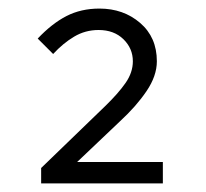

<svg xmlns="http://www.w3.org/2000/svg" viewBox="-20 -718 480 448"><path d="M76 -290V-326L225 -470Q256 -500 273 -524.5Q290 -549 290 -575Q290 -605 268 -626.5Q246 -648 210 -648Q179 -648 153 -632.5Q127 -617 104 -592L68 -628Q101 -663 135 -680.5Q169 -698 212 -698Q268 -698 307 -664.5Q346 -631 346 -575Q346 -541 322 -505.5Q298 -470 260 -435L160 -340H360V-290Z"/></svg>

Font: Radio Canada Light
Style: Regular
Weight: 300
Designer: Charles Daoud, Etienne Aubert Bonn, Alexandre Saumier Demers, Jacques Le Bailly
Foundry: Radio-Canada
Version: Version 2.104;gftools[0.9.28.dev5+ged2979d]